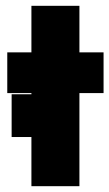

<svg xmlns="http://www.w3.org/2000/svg" viewBox="-20 -640 376 660"><path d="M20 -169H236V-316H20ZM5 -460V-320H336V-460ZM88 -620V0H253V-620Z"/></svg>

Font: Jost ExtraBold
Style: Regular
Weight: 800
Version: Version 3.710